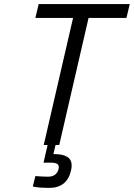

<svg xmlns="http://www.w3.org/2000/svg" viewBox="-20 -712 657 943"><path d="M247.1 44.9Q332 44.9 332 100.1Q332 111.3 329.1 124Q310.1 210.9 221.2 210.9Q178.2 210.9 151.9 206.1L141.1 204.1L153.8 152.8Q190.9 155.8 215.8 155.8Q256.8 155.8 267.1 120.1Q272 101.1 262.7 94.2Q253.4 87.4 232.9 86.9H193.8L213.9 0H194.8L338.9 -624H153.8L169.9 -691.9H617.2L601.1 -624H415L271 0H252.9L242.2 44.9Z"/></svg>

Font: TitilliumWeb-Italic
Style: Italic
Weight: 400
Italic angle: -13°
Version: Version 1.001;PS 57.000;hotconv 1.0.70;makeotf.lib2.5.55311